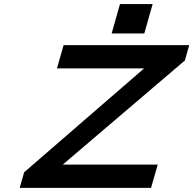

<svg xmlns="http://www.w3.org/2000/svg" viewBox="-20 -913 939 933"><path d="M289.1 -693.8H899.4L878.4 -619.1L285.2 -113.3H746.6L713.9 0H75.7L97.2 -75.7L680.2 -580.6H256.8ZM563 -893.1H721.7L681.2 -750.5H522.5Z"/></svg>

Font: Cantarell
Style: Bold Italic
Weight: 700
Italic angle: -16°
Designer: Dave Crossland
Version: Version 1.004